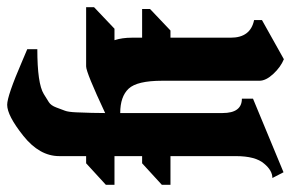

<svg xmlns="http://www.w3.org/2000/svg" viewBox="-192 -653 811 535"><g transform="rotate(90 213.5 -385.5)"><path d="M51 -455V-623Q51 -678 2 -688V-710L111 -771Q133 -762 152 -741.5Q171 -721 171 -703V-432Q171 -362 193 -338.5Q215 -315 261 -315V-600Q261 -654 221 -654V-685L426 -770L442 -739Q421 -739 402 -716Q381 -692 381 -637V-455H461V-431L401 -376H381V-299H461V-275L401 -220H381V-145Q381 -90 324.5 -45Q268 0 238 0Q213 0 116 -42L83 -56V-84Q179 -84 208 -102Q221 -110 230.5 -116Q240 -122 245.5 -137Q251 -152 254.5 -161Q258 -170 259 -192Q261 -238 261 -273Q148 -220 131 -220H-34V-242L26 -299H58Q51 -320 51 -348V-376H-29V-398L31 -455Z"/></g></svg>

Font: Pirata One
Style: Regular
Weight: 400
Designer: Rodrigo Fuenzalida, Nicolas Massi
Foundry: Rodrigo Fuenzalida, Nicolas Massi
Version: Version 1.001